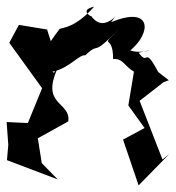

<svg xmlns="http://www.w3.org/2000/svg" viewBox="-40 -500 532 579"><path d="M437 -283C393 -366 410 -298 378 -341C447 -358 386 -335 353 -348C418 -402 418 -484 295 -433C337 -493 279 -388 235 -452C244 -445 193 -468 244 -480C188 -417 151 -417 140 -413C100 -360 78 -327 128 -329L102 -411L17 -425L-12 -371L87 -234L44 -129L-20 -132L-15 -63L-19 -17L134 41L86 -8L74 -83L166 -134C174 -196 77 -180 138 -303C95 -244 135 -278 118 -284C168 -293 199 -337 217 -333C266 -379 229 -321 320 -413C255 -347 302 -405 301 -322C332 -324 334 -301 364 -284L347 -182L396 -114L331 -79L378 59L471 -36L450 -19L381 -196L453 -252L469 -258Z"/></svg>

Font: Charger Distortion
Style: 2
Weight: 400
Designer: Jasper
Foundry: Cannot Into Space Fonts
Version: Version 0.98